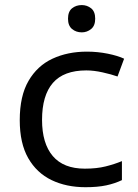

<svg xmlns="http://www.w3.org/2000/svg" viewBox="-20 -740 552 769"><path d="M322.3 9.8Q245.6 9.8 186.3 -18.8Q127 -47.4 93 -106.7Q59.1 -166 59.1 -258.8Q59.1 -355.5 94.2 -416Q129.4 -476.6 190.2 -504.9Q251 -533.2 328.1 -533.2Q371.1 -533.2 411.9 -524.9Q452.6 -516.6 477.1 -504.9L450.7 -433.6Q425.8 -442.4 390.6 -450.2Q355.5 -458 325.7 -458Q235.4 -458 191.9 -408Q148.4 -357.9 148.4 -259.8Q148.4 -165.5 191.4 -115Q234.4 -64.5 319.8 -64.5Q367.2 -64.5 403.1 -73.5Q439 -82.5 468.3 -94.7V-18.6Q439.9 -4.9 405.5 2.4Q371.1 9.8 322.3 9.8ZM307.6 -719.7Q328.6 -719.7 345 -706.8Q361.3 -693.8 361.3 -665Q361.3 -637.2 345 -623.8Q328.6 -610.4 307.6 -610.4Q284.7 -610.4 268.6 -623.8Q252.4 -637.2 252.4 -665Q252.4 -693.8 268.6 -706.8Q284.7 -719.7 307.6 -719.7Z"/></svg>

Font: Lunasima
Style: Regular
Weight: 400
Designer: The DocRepair Project, Monotype Design Team
Foundry: Google
Version: Version 2.009